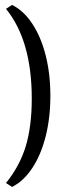

<svg xmlns="http://www.w3.org/2000/svg" viewBox="-20 -632 264 767"><path d="M3.9 99.1Q58.6 31.7 82.8 -47.6Q106.9 -127 106.9 -238.3Q106.9 -470.2 3.9 -596.7L28.3 -612.3Q74.7 -589.4 109.1 -537.1Q143.6 -484.9 162.4 -411.1Q181.2 -337.4 181.2 -249Q181.2 -161.1 162.4 -87.2Q143.6 -13.2 109.1 39.1Q74.7 91.3 28.3 114.7Z"/></svg>

Font: Markazi Text
Style: Regular
Weight: 400
Designer: Borna Izadpanah (Arabic designer), Fiona Ross (Arabic design director) and Florian Runge (Latin designer)
Foundry: Borna Izadpanah and Florian Runge
Version: Version 1.000